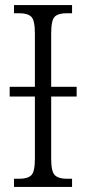

<svg xmlns="http://www.w3.org/2000/svg" viewBox="-20 -734 338 754"><path d="M35 0V-32H57Q88 -32 102.5 -45.5Q117 -59 117 -110V-355H18V-393H117V-603Q117 -655 102.5 -668.5Q88 -682 57 -682H35V-714H263V-682H242Q209 -682 195 -668.5Q181 -655 181 -603V-393H281V-355H181V-110Q181 -60 195.5 -46Q210 -32 242 -32H263V0Z"/></svg>

Font: Noto Serif Condensed Light
Style: Regular
Weight: 300
Width: 3
Designer: Monotype Design Team
Foundry: Monotype Imaging Inc.
Version: Version 2.013